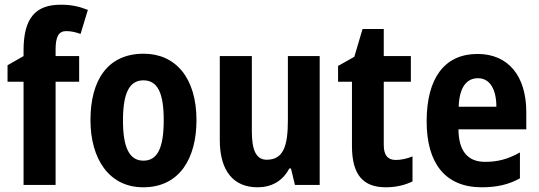

<svg xmlns="http://www.w3.org/2000/svg" viewBox="-20 -785 2289 815"><path d="M316 -438V-547H216V-575C216 -629 229 -653 261 -653C283 -653 302 -648 322 -641L353 -743C315 -758 282 -765 238 -765C131 -765 80 -709 80 -571V-547L12 -508V-438H80V0H216V-438Z M814 -275C814 -456 724 -557 590 -557C437 -557 364 -445 364 -275C364 -112 442 10 588 10C743 10 814 -114 814 -275ZM502 -273C502 -388 528 -444 589 -444C650 -444 675 -388 675 -275C675 -160 650 -103 589 -103C528 -103 502 -161 502 -273Z M1337 -547H1202V-275C1202 -167 1184 -107 1112 -107C1067 -107 1049 -148 1049 -228V-547H913V-190C913 -61 970 10 1073 10C1132 10 1180 -16 1208 -70H1215L1232 0H1337Z M1660 -106C1626 -106 1609 -126 1609 -169V-438H1724V-547H1609V-662H1519L1484 -544L1415 -505V-438H1474V-165C1474 -41 1523 10 1618 10C1662 10 1701 0 1731 -15V-121C1706 -111 1682 -106 1660 -106Z M2007 -556C1869 -556 1791 -456 1791 -270C1791 -92 1870 10 2025 10C2090 10 2140 -2 2187 -28V-138C2136 -109 2092 -98 2039 -98C1965 -98 1927 -144 1926 -236H2214V-309C2214 -462 2138 -556 2007 -556ZM2009 -453C2060 -453 2087 -405 2087 -332H1927C1930 -417 1962 -453 2009 -453Z"/></svg>

Font: Noto Sans Armenian Condensed
Style: Bold
Weight: 700
Width: 3
Designer: Monotype Design Team
Foundry: Monotype Imaging Inc.
Version: Version 2.008